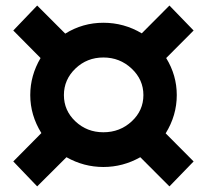

<svg xmlns="http://www.w3.org/2000/svg" viewBox="-20 -663 745 691"><path d="M27.8 -82 128.9 -184.1Q88.9 -248.5 88.9 -320.8Q88.9 -391.1 126 -454.1L27.8 -553.2L113.8 -643.1L214.8 -542Q277.8 -581.1 352.1 -581.1Q426.3 -581.1 490.2 -543L589.8 -643.1L676.8 -553.2L578.1 -454.1Q616.2 -392.1 616.2 -320.8Q616.2 -247.6 576.2 -183.1L676.8 -82L589.8 7.8L484.9 -97.2Q422.4 -62 352.1 -62Q281.7 -62 219.2 -97.2L113.8 7.8ZM352.1 -187Q411.6 -187 453.9 -226.1Q496.1 -265.1 496.1 -320.8Q496.1 -376.5 453.6 -416.3Q411.1 -456.1 352.1 -456.1Q293 -456.1 251.5 -416.3Q210 -376.5 210 -320.8Q210 -265.1 251.5 -226.1Q293 -187 352.1 -187Z"/></svg>

Font: Montserrat Semi Bold
Style: Regular
Weight: 600
Designer: Julieta Ulanovsky
Foundry: Julieta Ulanovsky
Version: Version 3.001;PS 003.001;hotconv 1.0.70;makeotf.lib2.5.58329